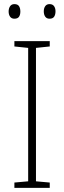

<svg xmlns="http://www.w3.org/2000/svg" viewBox="-20 -914 312 934"><path d="M222 0H50V-26L117 -32V-681L50 -688V-714H222V-688L155 -681V-32L222 -26ZM22 -858Q22 -873 29 -883.5Q36 -894 50 -894Q66 -894 72.5 -884Q79 -874 79 -858Q79 -842 72.5 -832.5Q66 -823 50 -823Q36 -823 29 -833Q22 -843 22 -858ZM193 -859Q193 -874 200 -884Q207 -894 221 -894Q236 -894 243 -884Q250 -874 250 -859Q250 -843 243.5 -833Q237 -823 221 -823Q207 -823 200 -833Q193 -843 193 -859Z"/></svg>

Font: Noto Sans Gurmukhi SemiCondensed ExtraLight
Style: Regular
Weight: 200
Width: 4
Designer: Jelle Bosma - Monotype Design Team
Foundry: Monotype Imaging Inc.
Version: Version 2.004; ttfautohint (v1.8.4.7-5d5b)